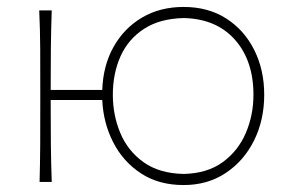

<svg xmlns="http://www.w3.org/2000/svg" viewBox="-20 -524 843 553"><path d="M94 0Q95.5 -56.5 95.8 -108.5Q96 -160.5 96 -221V-271Q96 -332 95.8 -385Q95.5 -438 93 -494H129Q127 -438 126.5 -385Q126 -332 126 -271V-265H274.5Q277 -335.5 307.2 -389.2Q337.5 -443 389.2 -473.5Q441 -504 509 -504Q579.5 -504 631.5 -470.8Q683.5 -437.5 712.2 -380.2Q741 -323 741 -251Q741 -178.5 711.8 -119.5Q682.5 -60.5 630.2 -25.8Q578 9 509 9Q437 9 385.8 -24.8Q334.5 -58.5 306 -114.2Q277.5 -170 274.5 -236H126V-221Q126 -160.5 126.5 -108.5Q127 -56.5 129 0ZM509 -23Q577 -24.5 621.5 -57Q666 -89.5 688 -141Q710 -192.5 710 -251Q710 -349.5 656.5 -409.8Q603 -470 509 -472Q440.5 -470.5 395 -441Q349.5 -411.5 327.2 -362Q305 -312.5 305 -251Q305 -192.5 326.5 -141Q348 -89.5 393.2 -57Q438.5 -24.5 509 -23Z"/></svg>

Font: Commissioner Flair Thin
Style: Regular
Weight: 100
Designer: Kostas Bartsokas
Foundry: Kostas Bartsokas
Version: Version 1.000; ttfautohint (v1.8.3)